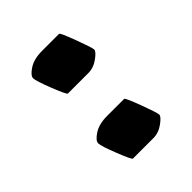

<svg xmlns="http://www.w3.org/2000/svg" viewBox="-22 -918 432 432"><g transform="rotate(45 194.0 -701.5)"><path d="M36 -688V-742Q36 -745 73.5 -759Q111 -773 117 -773Q123 -773 134 -758Q145 -743 145 -726V-661Q145 -658 109.5 -644Q74 -630 65.5 -630Q57 -630 46.5 -646Q36 -662 36 -688ZM243 -688V-742Q243 -745 280.5 -759Q318 -773 324 -773Q330 -773 341 -758Q352 -743 352 -726V-661Q352 -658 316.5 -644Q281 -630 272.5 -630Q264 -630 253.5 -646Q243 -662 243 -688Z"/></g></svg>

Font: Pirata One
Style: Regular
Weight: 400
Designer: Rodrigo Fuenzalida, Nicolas Massi
Foundry: Rodrigo Fuenzalida, Nicolas Massi
Version: Version 1.001